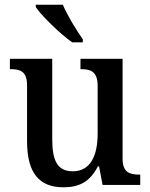

<svg xmlns="http://www.w3.org/2000/svg" viewBox="-20 -786 639 816"><path d="M287 -606H332V-619C305 -657 266 -721 247 -766H132V-756C155 -721 235 -642 287 -606ZM250 10C312 10 361 -10 396 -79H401L416 0H576V-44H572C533 -44 501 -52 501 -111V-536H322V-492H325C364 -492 395 -483 395 -421V-218C395 -122 363 -58 289 -58C221 -58 202 -108 202 -196V-536H22V-492H25C67 -492 95 -482 95 -423V-186C95 -50 147 10 250 10Z"/></svg>

Font: Noto Serif Ethiopic SemiCondensed Medium
Style: Regular
Weight: 500
Width: 4
Designer: Monotype Design Team
Foundry: Monotype Imaging Inc.
Version: Version 2.102